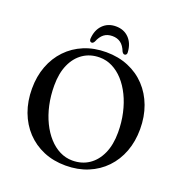

<svg xmlns="http://www.w3.org/2000/svg" viewBox="-156 -1018 1106 1170"><g transform="rotate(20 397.0 -433.0)"><path d="M395.5 -716.5Q475 -716.5 540 -689.2Q605 -662 651.8 -612.2Q698.5 -562.5 723.8 -494.5Q749 -426.5 749 -345.5Q749 -266 724 -199.5Q699 -133 652.2 -84.2Q605.5 -35.5 540.8 -8.8Q476 18 396.5 18Q318 18 253.5 -9.2Q189 -36.5 142.2 -86.2Q95.5 -136 70.2 -204Q45 -272 45 -353.5Q45 -433 70 -499.2Q95 -565.5 141.5 -614.2Q188 -663 252.5 -689.8Q317 -716.5 395.5 -716.5ZM629.5 -280.5Q629.5 -346.5 616.2 -405.5Q603 -464.5 579.2 -513.2Q555.5 -562 523 -597.8Q490.5 -633.5 451.5 -653Q412.5 -672.5 369 -672.5Q308.5 -672.5 262.8 -641.8Q217 -611 191.5 -554.2Q166 -497.5 166 -418Q166 -351.5 179 -292.2Q192 -233 215.8 -184.2Q239.5 -135.5 271.8 -99.8Q304 -64 343 -44.5Q382 -25 425 -25Q486.5 -25 532.2 -55.8Q578 -86.5 603.8 -143.8Q629.5 -201 629.5 -280.5ZM397 -821.5Q364.5 -821.5 342.8 -804.8Q321 -788 307 -753Q303 -746.5 299.2 -743.5Q295.5 -740.5 290.5 -740.5Q283.5 -740.5 279.5 -746Q275.5 -751.5 276 -760.5Q279.5 -817.5 312.5 -851Q345.5 -884.5 397 -884.5Q449 -884.5 481.8 -851Q514.5 -817.5 518 -760.5Q519 -751.5 514.8 -746Q510.5 -740.5 503.5 -740.5Q499 -740.5 495 -743.5Q491 -746.5 487 -753Q473 -789 451 -805.2Q429 -821.5 397 -821.5Z"/></g></svg>

Font: Fraunces 12pt
Style: Regular
Weight: 400
Version: Version 1.000;[b76b70a41]